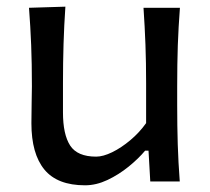

<svg xmlns="http://www.w3.org/2000/svg" viewBox="-20 -550 637 582"><path d="M237.8 11.7Q153.8 11.7 114.5 -36.1Q75.2 -84 75.2 -176.3Q75.2 -210.9 75.9 -236.8Q76.7 -262.7 76.7 -288.1Q76.7 -357.4 74.5 -413.1Q72.3 -468.8 67.9 -526.4L178.2 -529.8Q174.3 -472.2 172.6 -416.3Q170.9 -360.4 170.9 -298.3V-209Q170.9 -142.6 192.6 -108.9Q214.4 -75.2 271.5 -75.2Q292.5 -75.2 320.1 -88.6Q347.7 -102.1 375.2 -125.2Q402.8 -148.4 422.9 -176.8V-298.3Q422.9 -360.4 420.9 -414.6Q418.9 -468.8 415 -526.4H525.4Q521 -468.8 519 -413.1Q517.1 -357.4 517.1 -288.1V-231.9Q517.1 -166.5 518.8 -112.3Q520.5 -58.1 524.9 0H435.5L430.2 -93.3H419.9Q399.9 -69.3 369.9 -44.9Q339.8 -20.5 305.7 -4.4Q271.5 11.7 237.8 11.7Z"/></svg>

Font: Pinar-DS2-FD Medium
Style: Regular
Weight: 500
Designer: Amin Abedi
Version: Version 3.000